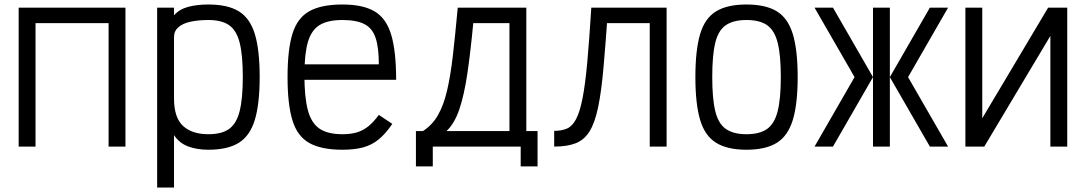

<svg xmlns="http://www.w3.org/2000/svg" viewBox="-20 -652 4840 854"><path d="M63 0V-618H538V0H463V-549H138V0Z M679 182V-618H754V-584Q778 -611 817 -621.5Q856 -632 907 -632Q993 -632 1042.5 -601.5Q1092 -571 1113.5 -500.5Q1135 -430 1135 -310Q1135 -190 1113.5 -119Q1092 -48 1042.5 -17Q993 14 907 14Q855 14 816 -1Q777 -16 754 -51V182ZM907 -55Q966 -55 999 -78.5Q1032 -102 1046 -158Q1060 -214 1060 -310Q1060 -407 1046 -462Q1032 -517 999 -540Q966 -563 907 -563Q862 -563 827.5 -555.5Q793 -548 773.5 -531Q754 -514 754 -487V-214Q754 -129 794 -92Q834 -55 907 -55Z M1503 14Q1410 14 1356.5 -15.5Q1303 -45 1281 -116Q1259 -187 1259 -309Q1259 -432 1281 -502.5Q1303 -573 1356.5 -602.5Q1410 -632 1503 -632Q1594 -632 1646 -601.5Q1698 -571 1720 -497.5Q1742 -424 1742 -297H1288V-366H1665Q1665 -441 1650.5 -484Q1636 -527 1600.5 -545Q1565 -563 1503 -563Q1438 -563 1401.5 -540.5Q1365 -518 1349.5 -465Q1334 -412 1334 -318Q1334 -219 1349.5 -161.5Q1365 -104 1401.5 -79.5Q1438 -55 1503 -55Q1540 -55 1567 -63Q1594 -71 1617.5 -89.5Q1641 -108 1665 -141L1725 -101Q1695 -57 1664.5 -32Q1634 -7 1595.5 3.5Q1557 14 1503 14Z M1861 -69Q1902 -95 1927.5 -139Q1953 -183 1968.5 -249Q1984 -315 1994.5 -406.5Q2005 -498 2016 -618H2321V-69H2246V-549H2085Q2073 -422 2059 -326.5Q2045 -231 2023.5 -167Q2002 -103 1966 -69ZM1830 88V-69H2371V88H2296V0H1905V88Z M2870 0V-549H2631V-618H2945V0ZM2445 0V-70Q2479 -70 2502.5 -80.5Q2526 -91 2542.5 -122.5Q2559 -154 2571 -214.5Q2583 -275 2592 -373.5Q2601 -472 2610 -618H2685Q2674 -462 2664.5 -353.5Q2655 -245 2640.5 -175.5Q2626 -106 2602.5 -68Q2579 -30 2541 -15Q2503 0 2445 0Z M3300 14Q3215 14 3165 -17Q3115 -48 3094 -119Q3073 -190 3073 -309Q3073 -429 3094 -500Q3115 -571 3165 -601.5Q3215 -632 3300 -632Q3386 -632 3435.5 -601.5Q3485 -571 3506.5 -500Q3528 -429 3528 -309Q3528 -190 3506.5 -119Q3485 -48 3435.5 -17Q3386 14 3300 14ZM3300 -55Q3359 -55 3392 -78.5Q3425 -102 3439 -157.5Q3453 -213 3453 -309Q3453 -407 3439 -462Q3425 -517 3392 -540Q3359 -563 3300 -563Q3242 -563 3208.5 -540Q3175 -517 3161.5 -462Q3148 -407 3148 -309Q3148 -213 3161.5 -157.5Q3175 -102 3208.5 -78.5Q3242 -55 3300 -55Z M3938 -309 4116 -618H4197L4019 -309ZM3603 0 3781 -309H3863L3685 0ZM3781 -309 3603 -618H3685L3863 -309ZM3863 0V-618H3938V0ZM4116 0 3938 -309H4019L4197 0Z M4274 0V-618H4349V0H4274L4642 -618H4727V0H4652V-618H4727L4358 0Z"/></svg>

Font: Victor Mono
Style: Regular
Weight: 400
Monospace: yes
Designer: Rune Bjørnerås
Version: Version 1.561;gftools[0.9.30]